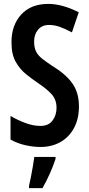

<svg xmlns="http://www.w3.org/2000/svg" viewBox="-20 -744 459 985"><path d="M385 -198Q385 -134 359.5 -87Q334 -40 289.5 -15Q245 10 188 10Q151 10 110.5 1Q70 -8 34 -28V-149Q72 -127 111.5 -112.5Q151 -98 187 -98Q229 -98 249.5 -125.5Q270 -153 270 -191Q270 -233 244.5 -261Q219 -289 172 -320Q144 -339 113 -364Q82 -389 60.5 -427Q39 -465 39 -525Q38 -613 88 -668.5Q138 -724 228 -724Q299 -724 384 -681L349 -578Q311 -598 284.5 -607Q258 -616 231 -616Q196 -616 175.5 -592Q155 -568 155 -531Q155 -501 164.5 -481Q174 -461 195 -444Q216 -427 251 -404Q317 -364 351 -316.5Q385 -269 385 -198ZM265 71Q253 108 235 148Q217 188 198 221H129V209Q133 191 138.5 164.5Q144 138 148.5 110Q153 82 156 61H265Z"/></svg>

Font: Noto Sans Gujarati UI ExtraCondensed SemiBold
Style: Regular
Weight: 600
Width: 2
Designer: Jelle Bosma - Monotype Design Team, Universal Thirst
Foundry: Monotype Imaging Inc.
Version: Version 2.106; ttfautohint (v1.8.4.7-5d5b)